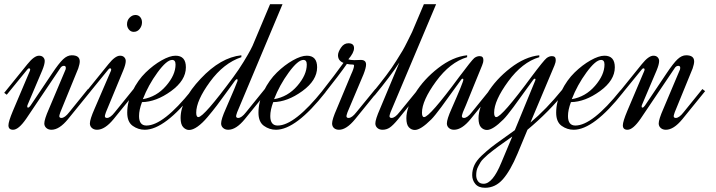

<svg xmlns="http://www.w3.org/2000/svg" viewBox="-77 -615 3393 910"><path d="M65 -280Q66 -282 66 -285Q66 -291 61 -291Q56 -291 52 -285L-45 -166L-57 -175L53 -311Q85 -351 108 -351Q121 -351 128 -343.5Q135 -336 135 -326Q135 -310 123 -281L55 -121Q52 -115 52 -110Q52 -105 56 -105Q61 -105 68 -115L170 -267Q202 -315 222 -334Q242 -353 263 -353Q301 -353 301 -324Q301 -312 294 -291L209 -83Q204 -68 204 -65Q204 -56 214 -56Q230 -56 251 -83L340 -193L353 -183L245 -50Q204 0 167 0Q152 0 142.5 -8.5Q133 -17 133 -30Q133 -49 155 -99L234 -286Q235 -289 235 -293Q235 -303 226 -303Q215 -303 208 -291L47 -52Q11 0 -15 0Q-37 0 -37 -21Q-37 -39 -16 -89Z M565 -544Q579 -544 587.5 -534Q596 -524 596 -509Q596 -492 585 -478Q574 -464 557 -464Q543 -464 534 -475Q525 -486 525 -500Q525 -519 537.5 -531.5Q550 -544 565 -544ZM449 -280Q450 -282 450 -285Q450 -291 445 -291Q440 -291 436 -285L339 -166L327 -175L437 -311Q469 -351 492 -351Q505 -351 512 -343.5Q519 -336 519 -326Q519 -310 507 -281L425 -83Q420 -68 420 -65Q420 -56 430 -56Q446 -56 467 -83L556 -193L569 -183L461 -50Q420 0 383 0Q368 0 358.5 -8.5Q349 -17 349 -30Q349 -49 371 -99Z M617 -20Q697 -20 831 -187L844 -178Q704 0 609 0Q578 0 552 -18.5Q526 -37 526 -81Q526 -133 551.5 -184.5Q577 -236 613.5 -271.5Q650 -307 689 -329Q728 -351 755 -351Q804 -351 804 -296Q804 -234 733.5 -183Q663 -132 596 -131Q582 -94 582 -65Q582 -20 617 -20ZM739 -331Q713 -331 669.5 -271.5Q626 -212 600 -145Q665 -156 710 -208Q755 -260 755 -309Q755 -331 739 -331Z M1047 -83Q1042 -68 1042 -65Q1042 -56 1052 -56Q1068 -56 1089 -83L1178 -193L1191 -183L1083 -50Q1042 0 1005 0Q990 0 980.5 -8.5Q971 -17 971 -30Q971 -50 993 -99Q997 -109 1010 -138.5Q1023 -168 1033 -192Q1043 -216 1047 -227Q1049 -230 1049 -235Q1049 -240 1046 -240Q1043 -240 1037 -233Q1025 -217 998.5 -180Q972 -143 951.5 -116Q931 -89 906.5 -60Q882 -31 859.5 -15Q837 1 819 1Q804 1 791.5 -12Q779 -25 779 -56Q779 -141 874 -242Q969 -343 1067 -353V-344Q983 -316 918 -227Q853 -138 853 -81Q853 -60 863 -60Q889 -60 1029 -250Q1055 -285 1077.5 -322Q1100 -359 1110 -378L1120 -398L1203 -595H1262Z M1239 -20Q1319 -20 1453 -187L1466 -178Q1326 0 1231 0Q1200 0 1174 -18.5Q1148 -37 1148 -81Q1148 -133 1173.5 -184.5Q1199 -236 1235.5 -271.5Q1272 -307 1311 -329Q1350 -351 1377 -351Q1426 -351 1426 -296Q1426 -234 1355.5 -183Q1285 -132 1218 -131Q1204 -94 1204 -65Q1204 -20 1239 -20ZM1361 -331Q1335 -331 1291.5 -271.5Q1248 -212 1222 -145Q1287 -156 1332 -208Q1377 -260 1377 -309Q1377 -331 1361 -331Z M1570 -83Q1565 -68 1565 -65Q1565 -56 1575 -56Q1591 -56 1612 -83L1702 -193L1714 -183L1606 -50Q1565 0 1530 0Q1515 0 1506 -8Q1497 -16 1497 -30Q1497 -49 1519 -99L1587 -262Q1601 -292 1601 -304Q1601 -309 1595 -309Q1582 -309 1567 -312Q1534 -264 1453 -162L1441 -172Q1514 -265 1551 -317Q1525 -327 1525 -353Q1525 -368 1539 -389Q1553 -410 1574 -410Q1601 -410 1601 -387Q1601 -365 1574 -334Q1584 -330 1602 -330Q1608 -330 1618.5 -330.5Q1629 -331 1633 -331Q1658 -331 1658 -309Q1658 -294 1646 -263Z M1990 -595 1774 -83Q1769 -68 1769 -65Q1769 -56 1779 -56Q1795 -56 1816 -83L1906 -193L1918 -183L1810 -50Q1786 -21 1770.5 -10.5Q1755 0 1736 0Q1721 0 1711.5 -8.5Q1702 -17 1702 -30Q1702 -49 1724 -99L1816 -319Q1773 -253 1698 -162L1686 -172Q1725 -220 1753 -257Q1781 -294 1802 -328Q1823 -362 1831 -375Q1839 -388 1856.5 -423.5Q1874 -459 1876 -463L1932 -595Z M2117 -83Q2112 -68 2112 -65Q2112 -56 2122 -56Q2138 -56 2159 -83L2248 -193L2261 -183L2153 -50Q2112 0 2075 0Q2060 0 2050.5 -8.5Q2041 -17 2041 -30Q2041 -50 2063 -99Q2119 -226 2119 -237Q2119 -242 2116 -242Q2111 -242 2107 -235Q2104 -232 2075 -191Q2046 -150 2014.5 -107.5Q1983 -65 1967 -49Q1917 1 1889 1Q1873 1 1861 -11.5Q1849 -24 1849 -55Q1849 -105 1890 -172Q1931 -239 2000 -292.5Q2069 -346 2137 -353V-344Q2056 -320 1989.5 -229Q1923 -138 1923 -81Q1923 -60 1933 -60Q1959 -60 2099 -250Q2158 -329 2171 -340Q2183 -349 2196 -349Q2214 -349 2214 -331Q2214 -319 2208 -305Q2204 -297 2163.5 -196Q2123 -95 2117 -83Z M2586 -188 2599 -178Q2527 -87 2423 0L2376 113Q2342 194 2306.5 234.5Q2271 275 2222 275Q2191 275 2176 257Q2161 239 2161 215Q2161 190 2171.5 167.5Q2182 145 2205.5 123Q2229 101 2249 85Q2269 69 2306 43Q2343 17 2363 2L2458 -229Q2461 -235 2461 -237Q2461 -242 2458 -242Q2453 -242 2449 -235Q2446 -232 2417 -191Q2388 -150 2356.5 -107.5Q2325 -65 2309 -49Q2259 1 2231 1Q2215 1 2203 -11.5Q2191 -24 2191 -55Q2191 -105 2232 -172Q2273 -239 2342 -292.5Q2411 -346 2479 -353V-344Q2398 -320 2331.5 -229Q2265 -138 2265 -81Q2265 -60 2275 -60Q2301 -60 2441 -250Q2500 -329 2514 -340Q2526 -349 2539 -349Q2557 -349 2557 -331Q2557 -319 2551 -305L2437 -34Q2512 -97 2586 -188ZM2299 156 2351 32Q2341 39 2318 55.5Q2295 72 2286.5 78Q2278 84 2260.5 97.5Q2243 111 2236 117Q2229 123 2217 134.5Q2205 146 2200.5 154Q2196 162 2190 173Q2184 184 2182 194Q2180 204 2180 216Q2180 232 2188.5 244Q2197 256 2215 256Q2258 256 2299 156Z M2650 -20Q2730 -20 2864 -187L2877 -178Q2737 0 2642 0Q2611 0 2585 -18.5Q2559 -37 2559 -81Q2559 -133 2584.5 -184.5Q2610 -236 2646.5 -271.5Q2683 -307 2722 -329Q2761 -351 2788 -351Q2837 -351 2837 -296Q2837 -234 2766.5 -183Q2696 -132 2629 -131Q2615 -94 2615 -65Q2615 -20 2650 -20ZM2772 -331Q2746 -331 2702.5 -271.5Q2659 -212 2633 -145Q2698 -156 2743 -208Q2788 -260 2788 -309Q2788 -331 2772 -331Z M2977 -280Q2978 -282 2978 -285Q2978 -291 2973 -291Q2968 -291 2964 -285L2867 -166L2855 -175L2965 -311Q2997 -351 3020 -351Q3033 -351 3040 -343.5Q3047 -336 3047 -326Q3047 -310 3035 -281L2967 -121Q2964 -115 2964 -110Q2964 -105 2968 -105Q2973 -105 2980 -115L3082 -267Q3114 -315 3134 -334Q3154 -353 3175 -353Q3213 -353 3213 -324Q3213 -312 3206 -291L3121 -83Q3116 -68 3116 -65Q3116 -56 3126 -56Q3142 -56 3163 -83L3252 -193L3265 -183L3157 -50Q3116 0 3079 0Q3064 0 3054.5 -8.5Q3045 -17 3045 -30Q3045 -49 3067 -99L3146 -286Q3147 -289 3147 -293Q3147 -303 3138 -303Q3127 -303 3120 -291L2959 -52Q2923 0 2897 0Q2875 0 2875 -21Q2875 -39 2896 -89Z"/></svg>

Font: Dynalight
Style: Regular
Weight: 400
Designer: Astigmatic (AOETI)
Foundry: Astigmatic (AOETI)
Version: Version 1.000